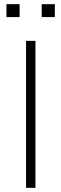

<svg xmlns="http://www.w3.org/2000/svg" viewBox="-20 -901 295 921"><path d="M105 0V-705H150V0ZM180 -819V-881H243V-819ZM11 -819V-881H74V-819Z"/></svg>

Font: Nunito Sans 10pt ExtraLight
Style: Regular
Weight: 250
Designer: Vernon Adams
Foundry: Vernon Adams
Version: Version 3.101;gftools[0.9.27]